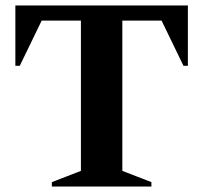

<svg xmlns="http://www.w3.org/2000/svg" viewBox="-20 -680 741 700"><path d="M169 0V-16L275 -57V-605H132L52 -440H36V-660H665V-440H649L569 -605H426V-57L532 -16V0Z"/></svg>

Font: Spectral SC
Style: Bold
Weight: 700
Designer: Jean-Baptiste Levee
Foundry: Production Type
Version: Version 2.001